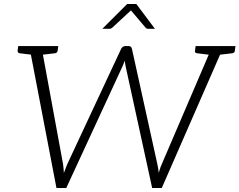

<svg xmlns="http://www.w3.org/2000/svg" viewBox="-20 -939 1196 959"><path d="M262 0 126 -709H171Q179 -709 183.5 -705Q188 -701 189 -695L295 -119Q297 -107 297.5 -96Q298 -85 299 -75Q306 -94 310.5 -105Q315 -116 316 -119L585 -695Q587 -700 593 -704.5Q599 -709 606 -709H622Q636 -709 639 -695L766 -119Q768 -109 770 -98.5Q772 -88 773 -76Q777 -91 781 -102Q785 -113 788 -119L1035 -695Q1037 -700 1043 -704.5Q1049 -709 1056 -709H1098L788 0H740L607 -610Q606 -616 605 -622.5Q604 -629 603 -636Q602 -633 598.5 -624Q595 -615 593 -610L311 0ZM153 -692 155 -709H201L199 -692ZM1028 -692 1030 -709H1075L1073 -692ZM165 -709 153 -664 78 -673Q73 -674 70.5 -677Q68 -680 68 -686L71 -709ZM271 -709 268 -686Q267 -680 263.5 -677Q260 -674 255 -673L177 -664V-709ZM1050 -709 1038 -664 964 -673Q958 -674 955.5 -677Q953 -680 954 -686L957 -709ZM1156 -709 1153 -686Q1153 -680 1149.5 -677Q1146 -674 1140 -673L1063 -664V-709ZM491 -795 615 -919H661L754 -795H720Q712 -795 707 -801L634 -887L541 -801Q539 -799 535 -797Q531 -795 527 -795Z"/></svg>

Font: Aleo Light
Style: Italic
Weight: 300
Italic angle: -7°
Designer: Alessio Laiso
Foundry: Alessio Laiso
Version: Version 2.001;gftools[0.9.29]